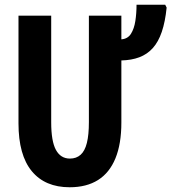

<svg xmlns="http://www.w3.org/2000/svg" viewBox="-20 -780 723 810"><path d="M492 -614Q519 -616 532.5 -637.5Q546 -659 551 -691.5Q556 -724 556 -760H677L683 -748Q677 -688 662.5 -645.5Q648 -603 624.5 -577Q601 -551 568 -538.5Q535 -526 492 -525V-263Q492 -173 467 -112Q442 -51 393.5 -20.5Q345 10 274 10Q170 10 114 -58Q58 -126 58 -260V-714H196V-264Q196 -184 216 -147.5Q236 -111 275 -111Q302 -111 320 -127Q338 -143 346.5 -177Q355 -211 355 -265V-714H492Z"/></svg>

Font: Noto Sans Display ExtraCondensed
Style: Bold
Weight: 700
Width: 2
Designer: Monotype Design Team
Foundry: Monotype Imaging Inc.
Version: Version 2.003